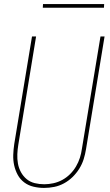

<svg xmlns="http://www.w3.org/2000/svg" viewBox="-20 -914 540 942"><path d="M196 8Q170 8 144.5 2Q119 -4 99 -19Q79 -34 67 -56Q55 -78 49.5 -103Q44 -128 45 -154.5Q46 -181 50 -208L137 -735H157L70 -205Q66 -181 65 -157.5Q64 -134 68 -111.5Q72 -89 83 -69Q94 -49 111 -35Q128 -21 150.5 -15.5Q173 -10 197 -10Q219 -10 242 -15Q265 -20 286 -31.5Q307 -43 324 -60Q341 -77 353 -97.5Q365 -118 372 -140Q379 -162 382 -185L473 -735H493L402 -182Q398 -157 390.5 -133Q383 -109 369 -86.5Q355 -64 336 -45.5Q317 -27 294 -14.5Q271 -2 246 3Q221 8 196 8ZM190 -876 191 -894H491L490 -876Z"/></svg>

Font: Iosevka Curly Thin
Style: Italic
Weight: 100
Italic angle: -9°
Monospace: yes
Designer: Belleve Invis
Foundry: Belleve Invis
Version: Version 22.1.2; ttfautohint (v1.8.4)